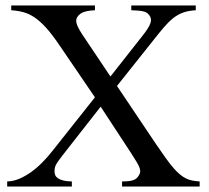

<svg xmlns="http://www.w3.org/2000/svg" viewBox="-20 -682 763 702"><path d="M426.3 0V-18.6Q451.2 -18.6 464.6 -22.5Q478 -26.4 484.9 -36.6Q490.2 -43.9 491.9 -50.3Q493.7 -56.6 491.2 -65.4Q488.8 -74.2 481.2 -87.2Q473.6 -100.1 460 -121.1L348.1 -292L208.5 -113.8Q198.7 -101.1 192.9 -92.8Q187 -84.5 184.1 -78.4Q181.2 -72.3 180.2 -67.1Q179.2 -62 179.2 -56.2Q179.2 -48.3 181.9 -41.7Q184.6 -35.2 191.7 -30.3Q198.7 -25.4 210.9 -22.2Q223.1 -19 242.7 -18.6V0H6.3V-18.6Q28.3 -19 50.3 -28.3Q72.3 -37.6 93.5 -52.7Q114.7 -67.9 134 -87.4Q153.3 -106.9 169.9 -127.9L327.1 -326.2L196.3 -518.1Q170.9 -555.7 149.4 -579.6Q127.9 -603.5 107.7 -617.4Q87.4 -631.3 66.4 -637.2Q45.4 -643.1 21 -644.5V-662.1H327.1V-644.5Q289.1 -643.1 273.4 -631.3Q266.1 -625.5 262.2 -619.1Q258.3 -612.8 258.8 -604Q259.3 -595.2 264.9 -583.5Q270.5 -571.8 281.7 -554.7L383.8 -402.3L501.5 -551.8Q522.5 -578.1 529.3 -595.5Q536.1 -612.8 526.4 -625.5Q522.9 -630.4 518.8 -633.8Q514.6 -637.2 507.6 -639.4Q500.5 -641.6 489.3 -642.8Q478 -644 460 -644.5V-662.1H695.8V-644.5Q668.9 -643.1 649.4 -636Q629.9 -628.9 613 -615.5Q596.2 -602.1 579.3 -582.3Q562.5 -562.5 541 -535.2L407.7 -367.7L550.3 -155.3Q570.3 -126 585.7 -104.5Q601.1 -83 614 -68.1Q627 -53.2 638.2 -43.9Q649.4 -34.7 660.6 -29.3Q671.9 -23.9 683.8 -21.7Q695.8 -19.5 710 -18.6V0Z"/></svg>

Font: Doulos SIL
Style: Regular
Weight: 400
Designer: Walt Agee, Victor Gaultney, Peter Martin, Debbi Hosken
Foundry: SIL International
Version: Version 4.110; 2011; Maintenance release